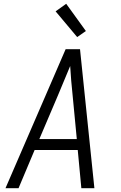

<svg xmlns="http://www.w3.org/2000/svg" viewBox="-20 -995 640 1015"><path d="M9 0 327 -735H403L479 0H410L391 -202H163L78 0ZM386 -260 364 -490Q360 -529 356.5 -568Q353 -607 351 -646Q335 -607 318.5 -568Q302 -529 286 -490L188 -260ZM388 -799 274 -935 330 -975 434 -831Z"/></svg>

Font: Iosevka Aile Light Oblique
Style: Regular
Weight: 300
Italic angle: -9°
Designer: Belleve Invis
Foundry: Belleve Invis
Version: Version 31.1.0; ttfautohint (v1.8.4)